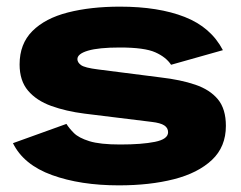

<svg xmlns="http://www.w3.org/2000/svg" viewBox="-20 -546 727 578"><path d="M338 12Q222 12 136.5 -19Q51 -50 19 -115L180 -173Q188 -160 202.5 -145.5Q217 -131 249 -121Q281 -111 342 -111Q407 -111 446.5 -119Q486 -127 486 -148Q486 -161 474.5 -168.5Q463 -176 437 -179L234 -204Q179 -211 134.5 -227Q90 -243 64.5 -273Q39 -303 39 -352Q39 -414 77.5 -452.5Q116 -491 184.5 -508.5Q253 -526 341 -526Q457 -526 536 -495Q615 -464 651 -395L495 -351Q480 -374 447.5 -388.5Q415 -403 341 -403Q277 -403 245 -393.5Q213 -384 213 -368Q213 -358 224 -350Q235 -342 275 -337L463 -313Q524 -306 568 -291Q612 -276 636 -247Q660 -218 660 -167Q660 -104 618 -64.5Q576 -25 503.5 -6.5Q431 12 338 12Z"/></svg>

Font: Special Gothic Extended Bold
Style: Regular
Weight: 700
Width: 7
Designer: Alistair McCready
Foundry: Monolith
Version: Version 1.000; ttfautohint (v1.8.4.7-5d5b)